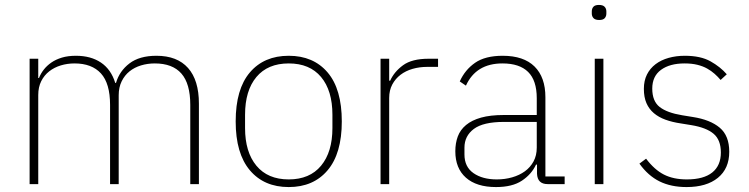

<svg xmlns="http://www.w3.org/2000/svg" viewBox="-20 -746 3033 778"><path d="M100 0V-508H135V-430H138Q145 -448 157.5 -464Q170 -480 188 -492.5Q206 -505 230.5 -512.5Q255 -520 288 -520Q348 -520 389 -492.5Q430 -465 447 -410H450Q464 -458 504.5 -489Q545 -520 614 -520Q698 -520 742 -470.5Q786 -421 786 -326V0H751V-321Q751 -407 715 -448Q679 -489 607 -489Q578 -489 551.5 -481Q525 -473 505 -457Q485 -441 473 -416.5Q461 -392 461 -360V0H426V-321Q426 -408 389 -448.5Q352 -489 282 -489Q253 -489 226.5 -481Q200 -473 179.5 -457Q159 -441 147 -417Q135 -393 135 -361V0Z M1150 12Q1050 12 992.5 -56Q935 -124 935 -254Q935 -385 992.5 -452.5Q1050 -520 1150 -520Q1250 -520 1307.5 -452.5Q1365 -385 1365 -254Q1365 -124 1307.5 -56Q1250 12 1150 12ZM1150 -19Q1235 -19 1281 -74.5Q1327 -130 1327 -227V-281Q1327 -379 1281 -434Q1235 -489 1150 -489Q1065 -489 1019 -434Q973 -379 973 -281V-227Q973 -130 1019 -74.5Q1065 -19 1150 -19Z M1522 0V-508H1557V-419H1561Q1577 -455 1613 -481.5Q1649 -508 1717 -508H1755V-475H1711Q1680 -475 1652 -467Q1624 -459 1603 -443Q1582 -427 1569.5 -403.5Q1557 -380 1557 -349V0Z M2199 0Q2158 0 2156 -42V-79H2152Q2134 -40 2095 -14Q2056 12 1990 12Q1911 12 1868 -26Q1825 -64 1825 -133Q1825 -166 1835 -193Q1845 -220 1868.5 -239.5Q1892 -259 1929.5 -269.5Q1967 -280 2022 -280H2155V-348Q2155 -420 2120 -454.5Q2085 -489 2016 -489Q1909 -489 1868 -399L1843 -416Q1864 -463 1905 -491.5Q1946 -520 2017 -520Q2102 -520 2146 -476.5Q2190 -433 2190 -352V-31H2268V0ZM1993 -19Q2026 -19 2055.5 -27.5Q2085 -36 2107 -52Q2129 -68 2142 -92Q2155 -116 2155 -148V-252H2022Q1938 -252 1900 -223.5Q1862 -195 1862 -148V-120Q1862 -70 1898.5 -44.5Q1935 -19 1993 -19Z M2408 -665Q2392 -665 2385 -672.5Q2378 -680 2378 -691V-700Q2378 -711 2384.5 -718.5Q2391 -726 2407 -726Q2423 -726 2430 -718.5Q2437 -711 2437 -700V-691Q2437 -680 2430.5 -672.5Q2424 -665 2408 -665ZM2390 -508H2425V0H2390Z M2762 12Q2699 12 2652.5 -11Q2606 -34 2571 -83L2598 -103Q2632 -58 2670.5 -38.5Q2709 -19 2763 -19Q2831 -19 2866 -47Q2901 -75 2901 -128Q2901 -179 2871.5 -204Q2842 -229 2781 -239L2738 -246Q2704 -251 2676.5 -261Q2649 -271 2629.5 -287.5Q2610 -304 2599.5 -328Q2589 -352 2589 -386Q2589 -419 2601.5 -444Q2614 -469 2636.5 -486Q2659 -503 2689.5 -511.5Q2720 -520 2755 -520Q2819 -520 2859 -497.5Q2899 -475 2925 -445L2900 -422Q2889 -435 2875.5 -447Q2862 -459 2845 -468.5Q2828 -478 2805.5 -483.5Q2783 -489 2754 -489Q2694 -489 2658.5 -463Q2623 -437 2623 -387Q2623 -336 2653 -312.5Q2683 -289 2744 -279L2787 -272Q2858 -261 2896.5 -228.5Q2935 -196 2935 -131Q2935 -63 2889 -25.5Q2843 12 2762 12Z"/></svg>

Font: IBM Plex Sans Devanagari ExtraLight
Style: Regular
Weight: 200
Designer: Mike Abbink, Paul van der Laan, Pieter van Rosmalen, Erin McLaughlin
Foundry: Bold Monday
Version: Version 1.1